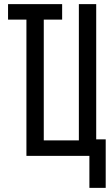

<svg xmlns="http://www.w3.org/2000/svg" viewBox="-20 -755 540 930"><path d="M413 155V0H108V-660H19V-735H281V-660H192V-75H362V-735H446V-80H492V155Z"/></svg>

Font: Iosevka Term Curly Medium
Style: Regular
Weight: 500
Designer: Belleve Invis
Foundry: Belleve Invis
Version: Version 32.3.0